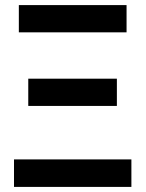

<svg xmlns="http://www.w3.org/2000/svg" viewBox="-20 -734 572 754"><path d="M35 0V-108H496V0ZM91 -318V-425H439V-318ZM54 -607V-714H477V-607Z"/></svg>

Font: Noto Sans Display SemiBold
Style: Regular
Weight: 600
Designer: Monotype Design Team
Foundry: Monotype Imaging Inc.
Version: Version 2.003